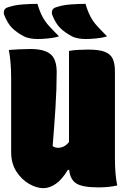

<svg xmlns="http://www.w3.org/2000/svg" viewBox="-33 -965 653 999"><path d="M162 -945Q173 -907 187 -880Q201 -853 222.5 -829.5Q244 -806 274 -776Q250 -768 218 -765Q186 -762 164 -762Q140 -762 121 -766Q102 -770 91 -776Q54 -796 30.5 -819Q7 -842 -11 -887Q-15 -898 -11.5 -910Q-8 -922 8 -927Q43 -939 85.5 -942Q128 -945 162 -945ZM412 -945Q423 -907 437 -880Q451 -853 472.5 -829.5Q494 -806 524 -776Q500 -768 468 -765Q436 -762 414 -762Q390 -762 371 -766Q352 -770 341 -776Q304 -796 280.5 -819Q257 -842 239 -887Q235 -898 238.5 -910Q242 -922 258 -927Q293 -939 335.5 -942Q378 -945 412 -945ZM193 14Q157 14 118 -8.5Q79 -31 52 -73Q25 -115 25 -174V-560Q25 -642 13 -705Q38 -707 68 -708.5Q98 -710 125 -710Q197 -710 229.5 -683.5Q262 -657 262 -589Q262 -504 255.5 -403Q249 -302 241 -205Q253 -196 269 -196Q284 -196 298 -202.5Q312 -209 326 -226V-700Q346 -704 374.5 -705.5Q403 -707 425 -707Q482 -707 512 -695.5Q542 -684 553.5 -659Q565 -634 565 -595V-140Q565 -57 577 0Q533 10 480 10Q396 10 364 -10.5Q332 -31 327 -81H320Q290 -31 257.5 -8.5Q225 14 193 14Z"/></svg>

Font: Recursive Mn Csl St XBk
Style: Regular
Weight: 1000
Monospace: yes
Version: Version 1.079;hotconv 1.0.112;makeotfexe 2.5.65598; ttfautoh